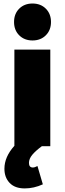

<svg xmlns="http://www.w3.org/2000/svg" viewBox="-20 -823 364 1081"><path d="M238 -624.3Q209 -595.2 163.1 -595.2Q117.2 -595.2 88.1 -624.3Q59.1 -653.3 59.1 -699.2Q59.1 -745.1 88.1 -774.2Q117.2 -803.2 163.1 -803.2Q209 -803.2 238 -774.2Q267.1 -745.1 267.1 -699.2Q267.1 -653.3 238 -624.3ZM61 -2V-543.9H263.2V0H215.8Q180.7 25.9 161.9 48.3Q143.1 70.8 143.1 94.2Q143.1 120.1 165 120.1Q175.8 120.1 190.9 111.8L221.2 214.8Q170.9 237.8 119.1 237.8Q64 237.8 34.4 207Q4.9 176.3 4.9 127Q4.9 60.1 61 -2Z"/></svg>

Font: Montserrat-Arabic ExtraBold
Style: Regular
Weight: 800
Designer: Mohamed Gaber
Foundry: Kief Type Foundry
Version: Version 5.008;PS 005.008;hotconv 1.0.88;makeotf.lib2.5.64775